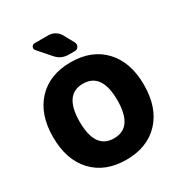

<svg xmlns="http://www.w3.org/2000/svg" viewBox="-222 -1121 1199 1281"><g transform="rotate(-30 378.0 -480.0)"><path d="M233 -365Q233 -155 378 -155Q523 -155 523 -365Q523 -575 378 -575Q233 -575 233 -365ZM122 -640Q216 -740 378 -740Q540 -740 634 -640Q728 -540 728 -365Q728 -190 634 -90Q540 10 378 10Q216 10 122 -90Q28 -190 28 -365Q28 -540 122 -640ZM341 -970Q367 -970 390 -956.5Q413 -943 426 -920L470 -840Q479 -823 469.5 -806.5Q460 -790 441 -790H395Q337 -790 300 -832L216 -928Q205 -940 211.5 -955Q218 -970 235 -970Z"/></g></svg>

Font: Rounded Mplus 1c Black
Style: Regular
Weight: 900
Version: Version 1.059.20150529